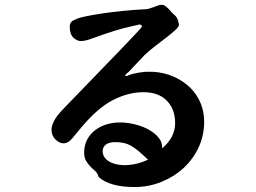

<svg xmlns="http://www.w3.org/2000/svg" viewBox="-20 -667 1040 781"><path d="M582 -17.6Q560.5 -38.1 544.4 -51.8Q528.3 -65.4 513.7 -73.7Q499 -82 483.4 -85.4Q467.8 -88.9 448.2 -88.9Q422.9 -88.9 410.2 -78.6Q397.5 -68.4 397.5 -51.8Q397.5 -42 401.9 -32.7Q406.2 -23.4 416.5 -15.1Q426.8 -6.8 443.4 -1.5Q460 3.9 484.4 4.9Q534.2 4.9 582 -17.6ZM810.5 -171.9Q810.5 -116.2 788.1 -67.9Q765.6 -19.5 727.1 16.1Q688.5 51.8 636.7 72.8Q585 93.8 527.3 93.8Q427.7 93.8 381.8 53.7L377.9 43.9Q374 34.2 364.7 26.4Q355.5 18.6 346.2 8.8Q336.9 -1 329.6 -13.7Q322.3 -26.4 322.3 -45.9Q322.3 -76.2 334.5 -99.1Q346.7 -122.1 367.2 -137.7Q387.7 -153.3 413.6 -161.1Q439.5 -168.9 466.8 -168.9Q498 -168.9 529.3 -161.1Q560.5 -153.3 585 -139.6Q609.4 -126 624.5 -107.9Q639.6 -89.8 639.6 -69.3V-63.5Q692.4 -108.4 692.4 -166Q692.4 -222.7 658.7 -257.3Q625 -292 563.5 -292Q502 -292 439 -259.8Q376 -227.5 306.6 -143.6L273.4 -103.5Q256.8 -84 238.3 -84Q221.7 -84 205.6 -99.6Q189.5 -115.2 189.5 -138.7Q189.5 -154.3 199.7 -174.8Q210 -195.3 236.3 -222.7Q392.6 -383.8 475.1 -469.7Q557.6 -555.7 557.6 -558.6Q557.6 -566.4 546.9 -567.4Q523.4 -562.5 486.3 -553.2Q449.2 -543.9 399.4 -526.4Q376 -518.6 351.1 -509.3Q326.2 -500 308.6 -500Q293 -500 278.3 -514.2Q263.7 -528.3 263.7 -558.6Q263.7 -580.1 285.2 -586.9Q296.9 -593.8 326.7 -600.1Q356.4 -606.4 396 -612.3Q435.5 -618.2 479.5 -622.6Q523.4 -627 561.5 -628.9Q576.2 -628.9 586.4 -631.8Q596.7 -634.8 605.5 -638.2Q614.3 -641.6 622.1 -644.5Q629.9 -647.5 639.6 -647.5Q653.3 -647.5 679.7 -615.2L690.4 -605.5Q700.2 -596.7 703.6 -585.4Q707 -574.2 708 -566.4Q708 -558.6 693.8 -545.4Q679.7 -532.2 658.2 -515.6Q636.7 -499 611.8 -480Q586.9 -460.9 566.4 -441.4L503.9 -375Q499 -371.1 495.1 -367.7Q491.2 -364.3 488.3 -359.4Q489.3 -358.4 494.1 -358.4Q499 -358.4 502 -359.4H501Q501 -360.4 507.8 -362.8Q514.6 -365.2 524.9 -367.7Q535.2 -370.1 547.9 -372.1Q560.5 -374 572.3 -375H602.5Q649.4 -372.1 688 -354.5Q726.6 -336.9 753.9 -310.1Q781.2 -283.2 795.9 -247.6Q810.5 -211.9 810.5 -171.9Z"/></svg>

Font: JasonHandwriting1
Style: Regular
Weight: 400
Version: Version 1.48.20